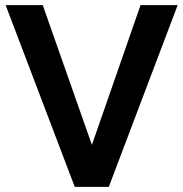

<svg xmlns="http://www.w3.org/2000/svg" viewBox="-20 -730 716 750"><path d="M147 -710 339 -164 529 -710H674L405 0H272L2 -710Z"/></svg>

Font: Raleway
Style: Bold
Weight: 700
Designer: Matt McInerney, Pablo Impallari, Rodrigo Fuenzalida
Foundry: Matt McInerney, Pablo Impallari, Rodrigo Fuenzalida
Version: Version 4.026